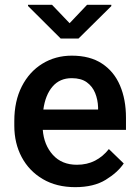

<svg xmlns="http://www.w3.org/2000/svg" viewBox="-20 -770 576 800"><path d="M293.5 9.8Q215.3 9.8 158.2 -23.9Q101.1 -57.6 70.3 -115.5Q39.6 -173.3 39.6 -246.1V-265.6Q39.6 -348.6 70.8 -409.9Q102.1 -471.2 156.5 -504.6Q210.9 -538.1 279.3 -538.1Q355 -538.1 405 -505.1Q455.1 -472.2 480 -413.8Q504.9 -355.5 504.9 -279.3V-229H158.2Q163.1 -166 200.2 -124.8Q237.3 -83.5 300.3 -83.5Q342.8 -83.5 376 -100.6Q409.2 -117.7 433.6 -148.9L495.6 -88.9Q470.2 -51.3 420.4 -20.8Q370.6 9.8 293.5 9.8ZM278.8 -444.3Q229 -444.3 199 -409.4Q168.9 -374.5 160.6 -313.5H388.7V-322.8Q387.7 -354.5 376.5 -382.3Q365.2 -410.2 341.6 -427.2Q317.9 -444.3 278.8 -444.3ZM196.8 -750 270 -673.3 342.8 -750H443.8V-744.6L307.1 -609.4H232.9L96.7 -745.1V-750Z"/></svg>

Font: Vazirmatn FD Medium
Style: Regular
Weight: 500
Designer: Saber Rastikerdar
Foundry: Saber Rastikerdar
Version: Version 33.003